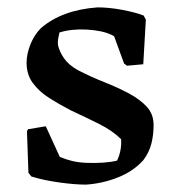

<svg xmlns="http://www.w3.org/2000/svg" viewBox="-20 -488 471 520"><path d="M213 12Q182 12 139.5 6Q97 0 65 -10L57 -20L53 -133L56 -138L104 -146L142 -63Q159 -56 175.5 -52Q192 -48 213 -47Q237 -46 259 -47.5Q281 -49 297 -53Q310 -80 308 -111Q285 -134 248 -152.5Q211 -171 172 -189Q141 -205 113.5 -222.5Q86 -240 69 -263Q52 -286 52 -318Q52 -342 62.5 -368Q73 -394 91 -412Q148 -461 244 -468Q275 -468 310 -461.5Q345 -455 369 -446L375 -435L368 -314L324 -310L316 -316L289 -390Q273 -399 253.5 -403Q234 -407 214 -408Q173 -410 141 -400Q139 -391 137.5 -383Q136 -375 137 -366Q141 -348 153.5 -330Q166 -312 191 -298Q226 -280 262.5 -265.5Q299 -251 329 -235Q359 -219 377.5 -199Q396 -179 396 -149Q396 -123 390 -99Q384 -75 368 -54Q341 -24 299.5 -7.5Q258 9 213 12Z"/></svg>

Font: Labrada SemiBold
Style: Regular
Weight: 600
Designer: Mercedes Jáuregui
Foundry: Omnibus-Type Team
Version: Version 1.000; ttfautohint (v1.8.4.7-5d5b)